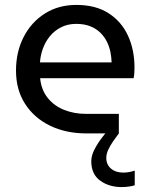

<svg xmlns="http://www.w3.org/2000/svg" viewBox="-20 -542 610 780"><path d="M475 218Q422.6 218 386.7 191.7Q350.8 165.4 350.8 113Q350.8 90.8 363.3 66.1Q375.8 41.4 393.7 17.9Q411.6 -5.6 429.6 -25Q447.6 -44.4 459.2 -55.4L461.2 -27.2L462.8 0Q451.8 14.2 439.9 31.5Q428 48.8 419.9 66Q411.8 83.2 411.8 99.6Q411.8 126.8 431 143Q450.2 159.2 480.8 159.2Q491.8 159.2 503.4 157.2Q515 155.2 527.4 151.2V210.6Q518.2 214 502.9 216Q487.6 218 475 218ZM331.6 0Q247.8 0 183.1 -31.5Q118.4 -63 81.7 -120.4Q45 -177.8 45 -255Q45 -331.2 76 -391.6Q107 -452 162.2 -487Q217.4 -522 290.2 -522Q369 -522 421.5 -488Q474 -454 500.2 -396.5Q526.4 -339 526.4 -267.8Q526.4 -257.4 525.6 -245.1Q524.8 -232.8 522.8 -224.2H143Q147.8 -176.8 173.7 -144.4Q199.6 -112 240.3 -95.7Q281 -79.4 329.6 -79.4H462.8V0ZM142.4 -288.6H433.4Q433 -308 428.8 -329.7Q424.6 -351.4 414.6 -371.8Q404.6 -392.2 388.2 -408.6Q371.8 -425 347.4 -435Q323 -445 289.6 -445Q255.4 -445 228.5 -431.4Q201.6 -417.8 183 -395.2Q164.4 -372.6 154.3 -344.8Q144.2 -317 142.4 -288.6Z"/></svg>

Font: MuseoModerno Thin
Style: Regular
Weight: 100
Designer: Pablo Cosgaya, Héctor Gatti, Marcela Romero, and the Authors of The MuseoModerno Project.
Foundry: Omnibus-Type Team
Version: Version 1.003